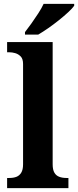

<svg xmlns="http://www.w3.org/2000/svg" viewBox="-20 -979 406 999"><path d="M17 0V-53H29Q50 -53 65.5 -59Q81 -65 90.5 -80.5Q100 -96 100 -124V-646Q100 -673 87.5 -685.5Q75 -698 59 -702.5Q43 -707 29 -707H17V-760H254V-124Q254 -96 263 -80.5Q272 -65 288.5 -59Q305 -53 325 -53H336V0ZM110 -812Q125 -831 143.5 -857Q162 -883 179.5 -910Q197 -937 207 -959H366V-949Q357 -936 335.5 -916Q314 -896 286.5 -874Q259 -852 231 -832.5Q203 -813 179 -799H110Z"/></svg>

Font: Noto Rashi Hebrew
Style: Bold
Weight: 700
Version: Version 1.006